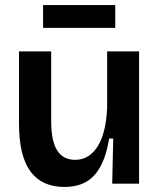

<svg xmlns="http://www.w3.org/2000/svg" viewBox="-20 -725 632 758"><path d="M234 13Q145 13 100 -48.5Q55 -110 55 -237V-522H182V-248Q182 -169 205.5 -131.5Q229 -94 277 -94Q306 -94 328.5 -108.5Q351 -123 367 -149.5Q383 -176 392 -214Q401 -252 403 -299V-522H529V-225V0H423L427 -178H411Q400 -111 377 -68.5Q354 -26 319 -6.5Q284 13 234 13ZM150 -615V-705H435V-615Z"/></svg>

Font: Bricolage Grotesque 36pt SemiBold
Style: Regular
Weight: 600
Designer: Mathieu Triay
Foundry: Atelier Triay
Version: Version 1.001;gftools[0.9.33.dev8+g029e19f]